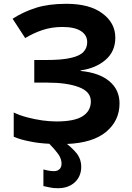

<svg xmlns="http://www.w3.org/2000/svg" viewBox="-20 -744 688 1004"><path d="M301.8 110.8Q301.8 87.4 285.2 62.5Q265.6 35.6 237.8 7.8Q177.7 4.9 134.3 -4.9Q89.4 -13.2 51.8 -28.8V-155.8Q81.5 -141.1 122.1 -130.4Q161.1 -120.1 201.2 -114.3Q243.2 -108.9 274.9 -108.9Q370.1 -108.9 412.6 -136.7Q455.1 -164.1 455.1 -213.9Q455.1 -264.6 393.1 -288.1Q331.5 -312 226.1 -312H159.2V-430.2H219.2Q306.2 -430.2 351.1 -441.4Q397.5 -451.7 417 -473.1Q436 -494.1 436 -522.9Q436 -560.5 403.3 -581.5Q370.6 -603 306.2 -603Q251 -603 202.1 -586.9Q154.3 -570.8 111.8 -544.9L45.9 -646Q100.6 -681.6 168 -703.1Q233.9 -724.1 327.1 -724.1Q448.7 -724.1 515.6 -673.8Q583 -624 583 -546.9Q583 -475.1 532.2 -431.2Q480.5 -386.7 401.9 -376V-373Q500.5 -363.3 552.7 -318.4Q605 -274.4 605 -203.1Q605 -113.3 535.2 -54.7Q465.3 3.4 330.1 8.8Q360.8 32.7 383.8 61.5Q404.8 90.8 404.8 127.9Q404.8 176.8 372.1 208.5Q337.9 240.2 283.2 240.2Q257.3 240.2 241.2 236.3Q234.4 235.4 207 229V142.1Q216.8 145 231.9 147.9Q247.6 150.9 263.2 150.9Q280.3 150.9 291 140.6Q301.8 131.3 301.8 110.8Z"/></svg>

Font: Droid Sans Thai
Style: Bold
Weight: 700
Designer: Steve Matteson
Foundry: Ascender Corporation
Version: Version 1.00